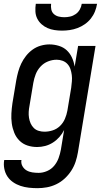

<svg xmlns="http://www.w3.org/2000/svg" viewBox="-31 -760 551 1003"><path d="M165 223Q142 223 119.5 220.5Q97 218 76 211Q55 204 37 191.5Q19 179 7.5 161.5Q-4 144 -8.5 121.5Q-13 99 -9 76H81Q78 93 86 107.5Q94 122 107.5 130Q121 138 137.5 140.5Q154 143 171 143Q193 143 215 133.5Q237 124 252 106Q267 88 275 66Q283 44 287 22L304 -81Q294 -61 279 -44Q264 -27 245 -15Q226 -3 205 2.5Q184 8 163 8Q136 8 112 0Q88 -8 70.5 -25.5Q53 -43 43.5 -66.5Q34 -90 30.5 -115.5Q27 -141 28.5 -167.5Q30 -194 34 -221L54 -341Q58 -363 64 -385Q70 -407 80 -428Q90 -449 105 -468Q120 -487 139.5 -501Q159 -515 182 -521.5Q205 -528 227 -528Q252 -528 276.5 -520.5Q301 -513 318 -497Q335 -481 345 -459Q355 -437 359 -412L377 -520H468L376 36Q372 60 364 84.5Q356 109 341.5 131.5Q327 154 307 172.5Q287 191 263 202.5Q239 214 214 218.5Q189 223 165 223ZM201 -72Q223 -72 244.5 -79Q266 -86 282.5 -102Q299 -118 308 -139Q317 -160 321 -182L341 -302Q343 -318 344.5 -335Q346 -352 344 -368Q342 -384 337 -399Q332 -414 321.5 -425.5Q311 -437 296 -442.5Q281 -448 265 -448Q242 -448 219.5 -439Q197 -430 180.5 -412Q164 -394 155.5 -372Q147 -350 143 -327L123 -207Q120 -192 119 -176Q118 -160 120.5 -144.5Q123 -129 129 -115.5Q135 -102 145.5 -91.5Q156 -81 171 -76.5Q186 -72 201 -72ZM293 -600Q273 -600 253.5 -603Q234 -606 217 -613.5Q200 -621 186 -633.5Q172 -646 163.5 -663Q155 -680 154 -700Q153 -720 156 -740H236Q234 -725 237 -710.5Q240 -696 250.5 -686.5Q261 -677 275.5 -673.5Q290 -670 305 -670Q320 -670 335.5 -673.5Q351 -677 364.5 -686.5Q378 -696 386 -710.5Q394 -725 396 -740H476Q473 -720 465 -700Q457 -680 443.5 -663Q430 -646 412 -633.5Q394 -621 374 -613.5Q354 -606 333.5 -603Q313 -600 293 -600Z"/></svg>

Font: Iosevka Medium Oblique
Style: Regular
Weight: 500
Italic angle: -9°
Monospace: yes
Designer: Belleve Invis
Foundry: Belleve Invis
Version: Version 32.5.0; ttfautohint (v1.8.4)